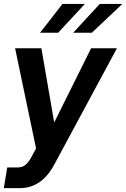

<svg xmlns="http://www.w3.org/2000/svg" viewBox="-25 -764 650 988"><path d="M76.7 204.1H-5.4L12.2 97.7H64.9Q91.8 97.7 108.4 82.3Q125 66.9 137.7 42L160.6 0L52.7 -515.6H188L253.4 -136.7H255.4L443.8 -515.6H576.7L253.9 83.5Q189 204.1 76.7 204.1ZM351.6 -595.7 488.3 -743.7H604.5L447.8 -595.7ZM181.2 -595.7 296.4 -743.7H411.6L274.4 -595.7Z"/></svg>

Font: Inter Display Semi Bold
Style: Italic
Weight: 600
Italic angle: -9.39999°
Designer: Rasmus Andersson
Foundry: rsms
Version: Version 4.000;git-4fc901f